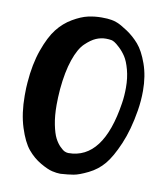

<svg xmlns="http://www.w3.org/2000/svg" viewBox="-79 -826 710 820"><g transform="rotate(10 276.5 -416.0)"><path d="M339 -757Q348 -756 364 -750Q380 -744 409.5 -724.5Q439 -705 463 -677.5Q487 -650 505.5 -598Q524 -546 524 -482Q524 -439 517 -396Q503 -310 476 -247Q449 -184 422 -152Q395 -120 356.5 -101Q318 -82 294.5 -78Q271 -74 239 -72H236Q222 -72 202 -76.5Q182 -81 150 -99.5Q118 -118 93 -148Q68 -178 49 -237.5Q30 -297 30 -375Q30 -411 32 -431Q38 -512 60 -574Q82 -636 109 -670.5Q136 -705 172 -726Q208 -747 237 -753.5Q266 -760 296 -760Q324 -760 339 -757ZM445 -415Q450 -446 450 -483Q450 -525 440.5 -560Q431 -595 418.5 -614Q406 -633 390.5 -647.5Q375 -662 367 -666.5Q359 -671 354 -672Q342 -674 330 -674Q308 -674 287 -665Q266 -656 241.5 -632.5Q217 -609 199 -556.5Q181 -504 174 -428Q171 -390 171 -359Q171 -311 178.5 -274Q186 -237 196 -217.5Q206 -198 219 -185Q232 -172 240.5 -168.5Q249 -165 256 -165Q407 -165 445 -415Z"/></g></svg>

Font: KleponIjo
Style: Ijo
Weight: 400
Designer: Aprian Dwi Nur Sembada & Aurellia CItra
Version: Version 001.000